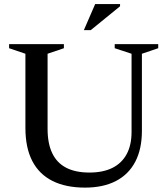

<svg xmlns="http://www.w3.org/2000/svg" viewBox="-20 -886 800 918"><path d="M609 -255V-629L528.5 -655.5V-675H736.5V-655.5L658.5 -629V-261Q658.5 -173.5 626.8 -112.8Q595 -52 534.2 -20.5Q473.5 11 386.5 11Q294.5 11 230.8 -21Q167 -53 134.2 -116.5Q101.5 -180 101.5 -274V-629L23.5 -655.5V-675H285.5V-655.5L207.5 -629V-270Q207.5 -200 229.8 -153.5Q252 -107 296.5 -84Q341 -61 407.5 -61Q472.5 -61 517.2 -83.2Q562 -105.5 585.5 -148.8Q609 -192 609 -255ZM381 -742 435 -866.5H554V-856L414 -742Z"/></svg>

Font: Newsreader 24pt Medium
Style: Regular
Weight: 500
Designer: Hugues Gentile
Foundry: Production Type
Version: Version 1.003